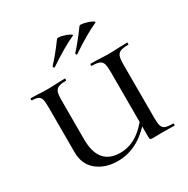

<svg xmlns="http://www.w3.org/2000/svg" viewBox="-154 -793 919 940"><g transform="rotate(-30 305.5 -323.0)"><path d="M371 -456Q368 -456 368 -462Q368 -468 371 -468L415 -467Q451 -465 475 -465Q496 -465 532 -467L577 -468Q579 -468 579 -462Q579 -456 577 -456Q548 -456 533.5 -450.5Q519 -445 513.5 -430.5Q508 -416 508 -387V-81Q508 -51 513 -36.5Q518 -22 531.5 -17Q545 -12 574 -12Q577 -12 577 -6Q577 0 574 0L509 -1L454 0Q442 0 439 -3Q436 -6 436 -19V-385Q436 -415 431.5 -429.5Q427 -444 413.5 -450Q400 -456 371 -456ZM250 12Q179 12 132.5 -25.5Q86 -63 86 -132V-387Q86 -417 82 -431Q78 -445 66.5 -450.5Q55 -456 32 -456Q30 -456 30 -462Q30 -468 32 -468L71 -467Q103 -465 123 -465Q147 -465 185 -467L225 -468Q227 -468 227 -462Q227 -456 225 -456Q196 -456 182 -450Q168 -444 163 -429.5Q158 -415 158 -385V-163Q158 -17 280 -17Q328 -17 371 -43Q414 -69 459 -129L472 -118Q420 -50 365.5 -19Q311 12 250 12ZM209 -540Q205 -540 203.5 -544.5Q202 -549 204 -551Q239 -587 289 -655Q291 -658 297 -658Q308 -658 327 -652.5Q346 -647 358 -640Q370 -633 364 -630Q301 -602 211 -541ZM336 -540Q332 -540 331 -544.5Q330 -549 332 -551Q367 -588 416 -655Q418 -658 424 -658Q435 -658 454.5 -652.5Q474 -647 486 -640Q498 -633 491 -630Q428 -602 338 -541Z"/></g></svg>

Font: Cormorant Unicase Medium
Style: Regular
Weight: 500
Designer: Christian Thalmann (Catharsis Fonts)
Foundry: Catharsis Fonts
Version: Version 4.000